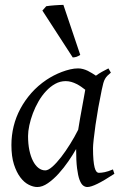

<svg xmlns="http://www.w3.org/2000/svg" viewBox="-20 -732 490 772"><path d="M294.4 -210.4Q297.9 -232.4 302 -256.1Q306.2 -279.8 310.3 -301.8Q314.5 -323.7 317.6 -342Q320.8 -360.4 322.8 -371.1Q315.4 -377 306.6 -383.1Q297.9 -389.2 287.8 -394.3Q277.8 -399.4 266.8 -402.6Q255.9 -405.8 244.1 -405.8Q221.7 -405.8 201.9 -394.8Q182.1 -383.8 165.3 -365.7Q148.4 -347.7 135 -324.5Q121.6 -301.3 112.3 -276.6Q103 -252 97.9 -228Q92.8 -204.1 92.8 -185.1Q92.8 -153.3 98.1 -127.9Q103.5 -102.5 112.8 -84.5Q122.1 -66.4 134.8 -56.6Q147.5 -46.9 162.1 -46.9Q173.8 -46.9 190.7 -61.8Q207.5 -76.7 225.8 -100.3Q244.1 -124 262.2 -153.1Q280.3 -182.1 294.4 -210.4ZM439.9 -33.2Q397.5 -5.4 371.3 7.3Q345.2 20 331.1 20Q322.3 20 314.2 13.9Q306.2 7.8 299.8 -9Q293.5 -25.9 289.8 -55.7Q286.1 -85.4 286.1 -132.8Q273.4 -110.4 255.1 -83.7Q236.8 -57.1 215.8 -33.9Q194.8 -10.7 172.6 4.6Q150.4 20 129.9 20Q113.8 20 95.5 10.7Q77.1 1.5 61.8 -18.8Q46.4 -39.1 36.1 -71Q25.9 -103 25.9 -148.9Q25.9 -187.5 34.9 -224.4Q43.9 -261.2 62 -294.9Q80.1 -328.6 106.2 -358.2Q132.3 -387.7 167 -411.1Q180.2 -419.9 196 -428.2Q211.9 -436.5 228.8 -442.9Q245.6 -449.2 262.2 -453.1Q278.8 -457 293.9 -457Q304.2 -457 314 -454.3Q323.7 -451.7 332.8 -447.3Q341.8 -442.9 350.1 -437.7Q358.4 -432.6 365.7 -427.7Q377 -436 389.6 -443.1Q402.3 -450.2 416 -457L425.8 -439.9Q417.5 -433.1 412.1 -427.7Q406.7 -422.4 402.6 -415.3Q398.4 -408.2 395.5 -397.9Q392.6 -387.7 389.2 -371.1Q381.8 -335.9 375.2 -299.1Q368.7 -262.2 364 -229.5Q359.4 -196.8 356.7 -171.9Q354 -147 354 -136.2Q354 -108.4 355.7 -89.4Q357.4 -70.3 360.4 -58.8Q363.3 -47.4 367.7 -42.2Q372.1 -37.1 377.9 -37.1Q387.7 -37.1 401.1 -39.8Q414.6 -42.5 434.1 -50.8ZM302.7 -511.2Q293 -505.4 287.1 -503.4Q281.2 -501.5 272.5 -501L150.4 -689.5L166 -707Q171.9 -708 180.9 -709Q189.9 -710 200 -710.7Q210 -711.4 219.2 -711.9Q228.5 -712.4 234.9 -712.4Z"/></svg>

Font: Gentium Plus Viet
Style: Italic
Weight: 400
Italic angle: -8°
Designer: J. Victor Gaultney, Annie Olsen, Iska Routamaa, Becca Hirsbrunner
Foundry: SIL International
Version: Version 5.000